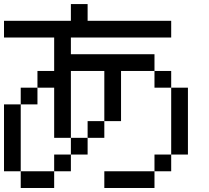

<svg xmlns="http://www.w3.org/2000/svg" viewBox="-20 -937 1040 957"><path d="M0 -83.3V-416.7H83.3V-83.3ZM0 -750V-833.3H333.3V-916.7H416.7V-833.3H833.3V-750H333.3V-666.7H750V-583.3H583.3V-333.3H500V-583.3H333.3V-250H250V-500H166.7V-583.3H250V-750ZM750 -83.3V-166.7H833.3V-83.3ZM750 0H500V-83.3H750ZM750 -583.3H833.3V-500H750ZM333.3 -166.7V-83.3H250V-166.7ZM333.3 -250H416.7V-166.7H333.3ZM250 -83.3V0H83.3V-83.3ZM166.7 -416.7H83.3V-500H166.7ZM916.7 -166.7H833.3V-500H916.7ZM500 -333.3V-250H416.7V-333.3Z"/></svg>

Font: Galmuri11 Regular
Style: Regular
Weight: 400
Designer: Minseo Lee (Quiple)
Version: Version 2.356;hotconv 1.1.0;makeotfexe 2.6.0 DEVELOPMENT